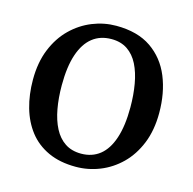

<svg xmlns="http://www.w3.org/2000/svg" viewBox="-89 -658 759 757"><g transform="rotate(15 290.0 -279.0)"><path d="M32.5 -277.5Q32.5 -348 54.5 -402Q76.5 -456 114 -492.8Q151.5 -529.5 198.5 -548.5Q245.5 -567.5 295.5 -567.5Q383 -567.5 438.5 -529.2Q494 -491 520.8 -425.8Q547.5 -360.5 547.5 -279Q547.5 -208.5 525.5 -154.2Q503.5 -100 466 -63.2Q428.5 -26.5 381.5 -7.8Q334.5 11 284 11Q219 11 171.2 -11Q123.5 -33 93 -72.2Q62.5 -111.5 47.5 -164Q32.5 -216.5 32.5 -277.5ZM291 -44.5Q335.5 -44.5 367 -69.5Q398.5 -94.5 415.2 -145Q432 -195.5 432 -271Q432 -322 424.2 -366Q416.5 -410 400 -442.8Q383.5 -475.5 356.5 -493.8Q329.5 -512 291 -512Q245.5 -512 213.8 -487Q182 -462 165 -411.8Q148 -361.5 148 -285.5Q148 -234 156 -190Q164 -146 181 -113.2Q198 -80.5 225.2 -62.5Q252.5 -44.5 291 -44.5Z"/></g></svg>

Font: Merriweather 24pt
Style: Regular
Weight: 400
Designer: Eben Sorkin
Foundry: Eben Sorkin
Version: Version 2.100